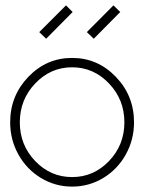

<svg xmlns="http://www.w3.org/2000/svg" viewBox="-20 -690 540 719"><path d="M481.9 -231.9Q481.9 -166.5 450.9 -111.1Q419.9 -55.7 366.5 -23.4Q313 8.8 250 8.8Q187 8.8 133.5 -23.4Q80.1 -55.7 49.1 -111.1Q18.1 -166.5 18.1 -231.9Q18.1 -331.5 86.2 -402.3Q154.3 -473.1 250 -473.1Q345.7 -473.1 413.8 -402.3Q481.9 -331.5 481.9 -231.9ZM111.8 -377.4Q54.2 -316.9 54.2 -231.9Q54.2 -147 111.8 -86.9Q169.4 -26.9 250 -26.9Q330.6 -26.9 388.2 -86.9Q445.8 -147 445.8 -231.9Q445.8 -316.9 388.2 -377.4Q330.6 -438 250 -438Q169.4 -438 111.8 -377.4ZM331.1 -544.9 305.2 -569.8 404.8 -669.9 430.2 -645ZM152.8 -544.9 127 -569.8 227.1 -669.9 252 -645Z"/></svg>

Font: RawengulkSans
Style: Regular
Weight: 500
Designer: gluk (gluksza@wp.pl)
Foundry: gluk (gluksza@wp.pl)
Version: Version 0.94